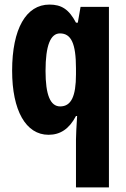

<svg xmlns="http://www.w3.org/2000/svg" viewBox="-20 -579 551 839"><path d="M312 31V240H456V-549H332L320 -480H312C281 -539 248 -559 196 -559C94 -559 33 -453 33 -270C33 -96 93 10 192 10C243 10 282 -15 312 -72H317C314 -23 312 10 312 31ZM243 -114C200 -114 179 -164 179 -269C179 -381 201 -433 242 -433C291 -433 312 -389 312 -280V-254C312 -158 291 -114 243 -114Z"/></svg>

Font: Noto Sans Gujarati UI ExtraCondensed ExtraBold
Style: Regular
Weight: 800
Width: 2
Designer: Jelle Bosma - Monotype Design Team, Universal Thirst
Foundry: Monotype Imaging Inc.
Version: Version 2.106